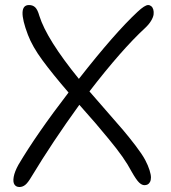

<svg xmlns="http://www.w3.org/2000/svg" viewBox="-20 -729 677 762"><path d="M57.1 13.2Q43.9 13.2 37.4 3.4Q30.8 -6.3 34.4 -27.1Q38.1 -47.9 53.2 -75.2Q124.5 -195.8 252 -361.8Q188 -436 148.2 -490.2Q108.4 -544.4 90.8 -590.8Q45.9 -709 95.2 -709Q110.4 -709 119.9 -699.7Q129.4 -690.4 136.2 -666Q165.5 -572.8 293 -416Q436 -598.6 525.9 -682.1Q554.7 -709 567.9 -709Q574.7 -709 580.3 -704.3Q585.9 -699.7 588.4 -691.2Q590.8 -682.6 589.6 -671.9Q588.4 -661.1 579.8 -646.7Q571.3 -632.3 556.2 -618.2Q462.9 -532.2 335 -366.2Q355.5 -342.3 401.1 -290.3Q446.8 -238.3 469 -212.2Q491.2 -186 517.6 -151.6Q543.9 -117.2 556.2 -94.2Q567.9 -71.8 573.5 -53.7Q579.1 -35.6 579.1 -24.7Q579.1 -13.7 575.2 -6.6Q571.3 0.5 565.7 3.2Q560.1 5.9 553.2 5.9Q543 5.9 532 -4.6Q521 -15.1 502.9 -46.9Q487.8 -75.7 466.1 -106.7Q444.3 -137.7 411.4 -177.5Q378.4 -217.3 358.2 -241Q337.9 -264.6 294.9 -313Q188.5 -166 105 -27.8Q90.3 -2.9 79.8 5.1Q69.3 13.2 57.1 13.2Z"/></svg>

Font: Shantell Sans Normal
Style: Regular
Weight: 300
Designer: Stephen Nixon, Anya Danilova, Shantell Martin
Foundry: Arrow Type
Version: Version 1.006;[559af2be0]